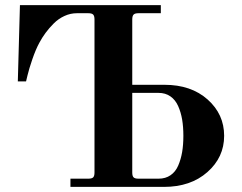

<svg xmlns="http://www.w3.org/2000/svg" viewBox="-20 -732 946 752"><path d="M49.8 -413.1 58.1 -711.9H609.9V-680.2H522Q508.3 -680.2 503.2 -674.8Q498 -669.4 498 -655.8V-399.9H624Q728.5 -399.9 793.2 -342.3Q857.9 -284.7 857.9 -200.2Q857.9 -115.7 792.2 -57.9Q726.6 0 622.1 0H255.9V-32.2H326.2Q339.8 -32.2 345 -37.4Q350.1 -42.5 350.1 -56.2V-655.8Q350.1 -669.4 345 -674.8Q339.8 -680.2 326.2 -680.2H280.8Q255.9 -680.2 232.4 -669.4Q209 -658.7 190.7 -640.4Q172.4 -622.1 158.7 -603.5Q145 -585 133.8 -564Q119.6 -537.6 106.7 -500Q93.8 -462.4 87.9 -437.5L82 -413.1ZM498 -56.2Q498 -42.5 503.2 -37.4Q508.3 -32.2 522 -32.2H601.1Q628.4 -32.2 647.9 -45.7Q667.5 -59.1 678 -83.5Q688.5 -107.9 693.4 -136.5Q698.2 -165 698.2 -200.2Q698.2 -234.9 693.4 -263.7Q688.5 -292.5 677.7 -316.7Q667 -340.8 647.5 -354.5Q627.9 -368.2 601.1 -368.2H498Z"/></svg>

Font: Flanker Steampunk
Style: Bold
Weight: 700
Designer: Alexey Kryukov, Leonardo Di Lena
Foundry: Alexey Kryukov, Leonardo Di Lena
Version: 1.210